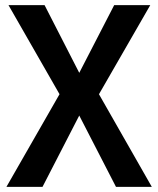

<svg xmlns="http://www.w3.org/2000/svg" viewBox="-20 -725 615 745"><path d="M5 0 225 -384V-335L13 -705H153L299 -420H276L423 -705H563L350 -335V-384L569 0H430L276 -299H299L145 0Z"/></svg>

Font: Nunito Sans 10pt Condensed
Style: Bold
Weight: 700
Width: 3
Designer: Vernon Adams
Foundry: Vernon Adams
Version: Version 3.101;gftools[0.9.27]